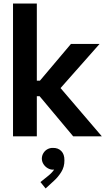

<svg xmlns="http://www.w3.org/2000/svg" viewBox="-20 -772 599 1087"><path d="M53.7 -752H188.5V-315.4H206.1L381.8 -523.4H543.9L322.8 -273.4L556.6 0H394.5L204.1 -227.5H188.5V0H53.7ZM209 258.8 253.9 222.7Q274.4 206.1 286.6 188Q284.2 188.5 279.3 188.5Q264.6 188.5 250.5 180.4Q236.3 172.4 226.8 158.2Q217.3 144 216.8 126Q217.3 107.9 226.3 93.8Q235.4 79.6 249.5 72.3Q263.7 64.9 279.3 65.4Q308.6 64.5 326.9 83Q345.2 101.6 344.7 135.7Q345.2 172.4 326.9 201.7Q308.6 231 286.1 251L238.3 294.9Z"/></svg>

Font: Reddit Sans Fudge
Style: Bold
Weight: 700
Designer: Stephen Hutchings
Foundry: Reddit
Version: Version 1.013